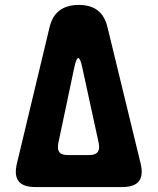

<svg xmlns="http://www.w3.org/2000/svg" viewBox="-20 -760 640 780"><path d="M49 -97 181 -648Q192 -695 222 -717.5Q252 -740 300 -740Q348 -740 377 -717.5Q406 -695 417 -648L551 -97Q563 -48 544.5 -24Q526 0 475 0H125Q74 0 55.5 -24Q37 -48 49 -97ZM256 -130H342Q367 -130 376.5 -142Q386 -154 381 -179L314 -487Q306 -524 298 -524Q290 -524 282 -487L217 -179Q212 -154 221 -142Q230 -130 256 -130Z"/></svg>

Font: Maple Mono ExtraBold
Style: Regular
Weight: 800
Monospace: yes
Designer: subframe7536
Version: Version 7.000